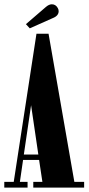

<svg xmlns="http://www.w3.org/2000/svg" viewBox="-24 -854 404 874"><path d="M-4.5 0V-26H38.5L142 -700.5H197L314.5 -26H359V0H127.5V-26H169L154 -126H81L66.5 -26H101.5V0ZM84.5 -150.5H150.5L117.5 -375ZM111.5 -725 94 -744 184.5 -822Q199 -834.5 212 -834.5Q229.5 -834.5 239 -817.5Q243 -810.5 243 -803Q243 -782 216 -771.5Z"/></svg>

Font: Imbue 50pt ExtraBold
Style: Regular
Weight: 800
Designer: Tyler Finck
Foundry: Etcetera Type Company
Version: Version 1.102; ttfautohint (v1.8.3)